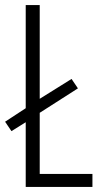

<svg xmlns="http://www.w3.org/2000/svg" viewBox="-22 -734 403 754"><path d="M79 0V-254L23 -219L-2 -256L79 -309V-714H134V-346L259 -424L284 -387L134 -291V-51H341V0Z"/></svg>

Font: Noto Sans Myanmar ExtraCondensed Light
Style: Regular
Weight: 300
Width: 2
Designer: Monotype Design Team
Foundry: Monotype Imaging Inc.
Version: Version 2.107; ttfautohint (v1.8.4.7-5d5b)